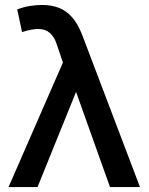

<svg xmlns="http://www.w3.org/2000/svg" viewBox="-20 -755 600 775"><path d="M14.5 0 234 -502.5 208.5 -577.5Q199.5 -606 181.2 -622Q163 -638 134.5 -638Q122 -638 105.2 -635Q88.5 -632 69 -625.5L49.5 -717Q75.5 -727 101.8 -731Q128 -735 149.5 -735Q188.5 -735 218.8 -723Q249 -711 272 -684.2Q295 -657.5 312 -613.5L545 0H424L287 -384L131.5 0Z"/></svg>

Font: Geologica Roman
Style: Regular
Weight: 400
Designer: Sindre Bremnes, Frode Helland
Foundry: Monokrom Skriftforlag AS
Version: Version 1.010;gftools[0.9.28]